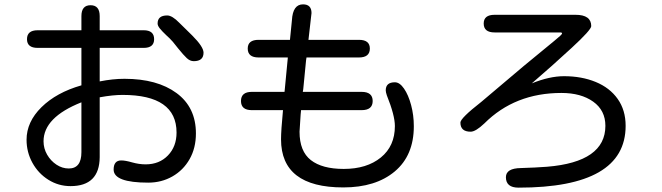

<svg xmlns="http://www.w3.org/2000/svg" viewBox="-20 -800 3040 882"><path d="M104 -620Q104 -661 153 -661H354V-726Q354 -776 396 -776Q438 -776 438 -726V-661H640Q688 -661 688 -620Q688 -580 640 -580H438V-426Q498 -438 552 -438Q702 -438 791 -372.5Q880 -307 880 -187Q880 -120 851 -69Q822 -18 772 10.5Q722 39 661 39Q502 39 502 -21Q502 -63 537 -63Q556 -63 587 -54Q619 -45 649 -45Q712 -45 751.5 -86Q791 -127 791 -191Q791 -364 543 -364Q498 -364 438 -353V-78Q437 55 304 55Q249 55 202.5 26Q156 -3 129 -52Q102 -101 102 -158Q102 -240 170.5 -307.5Q239 -375 354 -408V-580H153Q104 -580 104 -620ZM296 -26Q354 -26 354 -101V-330Q180 -261 180 -151Q180 -118 196.5 -89.5Q213 -61 239.5 -43.5Q266 -26 296 -26ZM748 -729Q771 -729 804 -695L863 -637Q915 -585 915 -558Q915 -519 870 -519Q853 -519 838 -533Q823 -547 798 -578L774 -608Q759 -625 744 -638Q724 -657 714 -669.5Q704 -682 704 -692Q704 -729 748 -729Z M1679 -577Q1679 -536 1629 -536H1388L1386 -523L1373 -390L1371 -378H1641Q1692 -378 1692 -336Q1692 -294 1641 -294H1363L1361 -273L1356 -195Q1356 -105 1408 -64.5Q1460 -24 1559 -24Q1665 -24 1729.5 -76.5Q1794 -129 1794 -221Q1794 -270 1757 -362Q1752 -377 1752 -385Q1752 -422 1794 -422Q1816 -422 1836 -393Q1856 -364 1868.5 -317.5Q1881 -271 1881 -220Q1881 -86 1793.5 -12.5Q1706 61 1557 61Q1271 61 1271 -160Q1271 -200 1280 -294H1137Q1087 -294 1087 -336Q1087 -378 1137 -378H1287L1288 -387L1302 -533V-536H1168Q1118 -536 1118 -577Q1118 -617 1168 -617H1312L1321 -707Q1325 -780 1372 -780Q1411 -780 1411 -740L1397 -617H1629Q1679 -617 1679 -577Z M2571 -450Q2652 -450 2716.5 -423.5Q2781 -397 2817.5 -345.5Q2854 -294 2854 -222Q2854 62 2362 62Q2304 62 2304 14Q2304 -27 2373 -28Q2441 -30 2493 -34Q2761 -56 2761 -222Q2761 -293 2705 -333Q2649 -373 2559 -373Q2345 -373 2205 -233Q2165 -195 2142 -195Q2095 -195 2095 -237Q2095 -257 2191 -332L2385 -496L2526 -612Q2562 -641 2562 -646Q2562 -651 2554 -651H2252Q2202 -651 2202 -692Q2202 -732 2252 -732H2624Q2696 -732 2696 -680Q2696 -663 2606 -580Q2516 -497 2423 -417Q2504 -450 2571 -450Z"/></svg>

Font: 寒蝉全圆体
Style: Regular
Weight: 400
Designer: Warren2060
      Designed by Motoya company      

      [Varela Round]
      Joe Prince(Latin component); Avraham Cornf
Foundry: ChillType
Version: Version 3.200